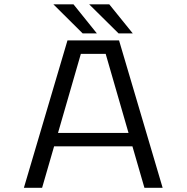

<svg xmlns="http://www.w3.org/2000/svg" viewBox="-20 -892 890 912"><path d="M610.5 -733.5H543L403.5 -871.5H499ZM440 -733.5H372.5L233.5 -871.5H329ZM666 0 609 -197H237L180 0H93.5L300.5 -700H545.5L752.5 0ZM364 -636 255.5 -260.5H590.5L482 -636Z"/></svg>

Font: League Mono Wide Light
Style: Regular
Weight: 300
Width: 8
Designer: Tyler Finck
Foundry: The League of Moveable Type / Tyler Finck
Version: Version 2.210